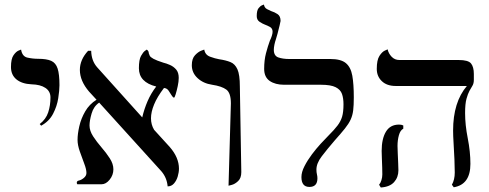

<svg xmlns="http://www.w3.org/2000/svg" viewBox="-20 -811 2150 845"><path d="M161.1 -257.8 154.8 -265.1Q182.1 -286.1 192.1 -316.4Q202.1 -346.7 202.1 -382.3Q202.1 -409.2 179.9 -424.1Q157.7 -439 118.7 -439.9Q76.2 -441.9 52.2 -461.7Q28.3 -481.4 28.3 -516.1Q28.3 -552.2 39.6 -568.1Q50.8 -584 61.8 -588.4Q72.8 -592.8 72.8 -592.8Q77.6 -562.5 100.8 -557.4Q124 -552.2 148.4 -552.2Q185.1 -552.2 205.3 -543.2Q225.6 -534.2 233.6 -509.3Q241.7 -484.4 241.7 -436Q241.7 -413.6 236.3 -378.7Q231 -343.8 213.6 -310.3Q196.3 -276.9 161.1 -257.8Z M766.6 -468.3Q766.6 -452.1 762.2 -431.9Q757.8 -411.6 753.2 -396.5Q748.5 -381.3 746.1 -381.3Q741.2 -381.3 735.1 -391.6Q729 -401.9 721.7 -412.4Q714.4 -422.9 701.7 -423.8Q671.9 -384.8 658.2 -351.3Q644.5 -317.9 644.5 -290.5Q644.5 -262.7 658.2 -239.7L727.1 -164.1Q767.6 -117.7 767.6 -68.8Q767.6 -52.7 762.2 -34.4Q756.8 -16.1 745.6 -3.4Q734.4 9.3 717.8 9.3Q714.4 -29.3 689.9 -57.6L416.5 -359.4Q392.1 -342.8 383.1 -311.3Q374 -279.8 374 -258.8Q374 -235.4 389.9 -210.9Q405.8 -186.5 426.5 -162.6Q447.3 -138.7 463.1 -114.3Q479 -89.8 479 -65.9Q479 -40.5 462.6 -20.3Q446.3 0 426.8 0H320.3Q317.9 -3.9 317.9 -6.3Q317.9 -14.2 325.7 -16.1Q336.9 -18.1 348.6 -27.6Q360.4 -37.1 360.4 -49.8Q360.4 -65.9 350.6 -91.3Q340.8 -116.7 331.1 -144.8Q321.3 -172.9 321.3 -195.3Q321.3 -221.7 329.1 -255.6Q336.9 -289.6 355 -320.8Q373 -352.1 404.8 -372.1L372.1 -407.7Q331.5 -455.1 331.5 -503.4Q331.5 -548.3 367.7 -587.4H381.3Q382.3 -543 408.2 -514.2L605 -295.4L606 -294.4Q614.7 -331.5 629.6 -366Q644.5 -400.4 667.5 -430.2Q591.3 -449.2 591.3 -510.7Q591.3 -548.3 600.6 -564.9Q609.9 -581.5 617.9 -587.2Q626 -592.8 626 -592.8Q631.8 -588.4 633.3 -584.5Q634.8 -580.6 634.8 -576.7Q636.2 -571.3 639.2 -565.4Q642.1 -559.6 655.3 -552.2Q668.5 -544.9 698.7 -535.2Q711.9 -532.2 728 -525.1Q744.1 -518.1 755.4 -504.9Q766.6 -491.7 766.6 -468.3Z M985.8 6.3 996.1 -356Q996.1 -401.9 976.1 -416.7Q956.1 -431.6 913.6 -438Q874.5 -443.8 849.4 -467.3Q824.2 -490.7 824.2 -523.9Q824.2 -553.2 838.4 -568.1Q852.5 -583 865.7 -587.9Q878.9 -592.8 878.9 -592.8Q882.8 -569.3 905 -561.3Q927.2 -553.2 944.3 -550.3Q974.1 -545.9 994.1 -537.8Q1014.2 -529.8 1024.9 -506.1Q1035.6 -482.4 1035.6 -430.2L1042 -53.7Q1042 -27.3 1028.1 -14.2Q1014.2 -1 1000 2.7Q985.8 6.3 985.8 6.3Z M1185.1 -591.8Q1185.1 -565.4 1204.8 -558.3Q1224.6 -551.3 1253.9 -551.3H1434.1Q1480.5 -551.3 1502.2 -533.2Q1523.9 -515.1 1530.5 -478Q1537.1 -440.9 1537.1 -382.3Q1537.1 -347.7 1534.4 -325.4Q1531.7 -303.2 1523.2 -284.7Q1514.6 -266.1 1498 -245.4Q1481.4 -224.6 1453.1 -192.9Q1419.4 -153.8 1396 -123Q1372.6 -92.3 1372.6 -64.9Q1372.6 -52.7 1374.8 -43.9Q1377 -35.2 1377 -26.4Q1377 11.7 1341.8 11.7Q1306.6 11.7 1306.6 -31.7Q1306.6 -53.7 1320.1 -79.8Q1333.5 -106 1352.5 -131.3Q1371.6 -156.7 1391.1 -178Q1410.6 -199.2 1424.8 -213.4Q1451.2 -239.7 1465.3 -258.3Q1479.5 -276.9 1485.6 -297.4Q1491.7 -317.9 1491.7 -352.1Q1491.7 -378.4 1485.1 -397.5Q1478.5 -416.5 1457.3 -427.2Q1436 -438 1392.6 -438H1230.5Q1191.4 -438 1167 -454.8Q1142.6 -471.7 1142.6 -507.8Q1142.6 -545.9 1150.6 -576.7Q1158.7 -607.4 1168 -632.8Q1172.4 -641.1 1176 -652.3Q1179.7 -663.6 1179.7 -670.9Q1179.7 -686 1168.2 -692.4Q1156.7 -698.7 1146 -702.6Q1136.2 -706.1 1123 -714.6Q1109.9 -723.1 1109.9 -740.2Q1109.9 -764.6 1117.7 -774.7Q1125.5 -784.7 1133.5 -787.8Q1141.6 -791 1141.6 -791Q1143.6 -776.9 1155.3 -770.8Q1167 -764.6 1173.3 -762.2Q1188 -757.8 1201.4 -749Q1214.8 -740.2 1214.8 -718.8Q1214.8 -717.3 1210.7 -699.5Q1206.5 -681.6 1201.4 -662.6Q1196.3 -643.6 1194.3 -638.2Q1190.4 -627.4 1187.7 -614.3Q1185.1 -601.1 1185.1 -591.8Z M2026.9 -313.5Q2026.9 -261.7 2038.6 -202.4Q2050.3 -143.1 2050.3 -89.8Q2050.3 1 1977.1 13.2L1968.8 2Q1981.4 -20 1981.4 -51.8Q1981.4 -74.2 1980 -109.4Q1978.5 -144.5 1976.3 -179.4Q1974.1 -214.4 1974.1 -236.3Q1974.1 -361.3 2034.7 -432.6H1721.7Q1682.6 -432.6 1660.4 -453.9Q1638.2 -475.1 1638.2 -507.8Q1638.2 -546.9 1649.9 -564.9Q1661.6 -583 1673.8 -588.4Q1686 -593.8 1686 -593.8Q1689.9 -575.7 1703.6 -561.3Q1717.3 -546.9 1737.8 -546.9H1998.5Q2041 -546.9 2053.2 -531.5Q2065.4 -516.1 2065.4 -485.4V-460Q2065.4 -443.8 2059.3 -433.8Q2053.2 -423.8 2046.1 -411.1Q2039.1 -398.4 2033 -376.2Q2026.9 -354 2026.9 -313.5ZM1729.5 -168.9Q1729.5 -158.7 1730.5 -137Q1731.4 -115.2 1732.4 -93.5Q1733.4 -71.8 1733.4 -61.5Q1733.4 -30.8 1714.4 -9.5Q1695.3 11.7 1655.8 14.2L1648.4 2Q1654.8 -5.4 1658.7 -18.1Q1662.6 -30.8 1662.6 -43.5Q1662.6 -52.7 1662.1 -73.5Q1661.6 -94.2 1660.6 -115.5Q1659.7 -136.7 1659.7 -146.5Q1659.7 -200.2 1678.5 -231.4Q1697.3 -262.7 1736.3 -262.7Q1747.6 -262.7 1754.9 -258.8V-244.6Q1741.7 -237.8 1735.6 -216.1Q1729.5 -194.3 1729.5 -168.9Z"/></svg>

Font: Kurinto Seri
Style: Regular
Weight: 400
Designer: Kurinto was developed by Clint Goss from a range of fonts that are compatible with the SIL Open Font License Version 1.1
Foundry: Clinton F. Goss
Version: Version 2.196; July 25, 2020